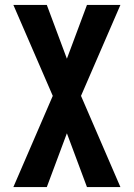

<svg xmlns="http://www.w3.org/2000/svg" viewBox="-20 -540 540 775"><path d="M34 215 193 -153 34 -520H169L250 -303L331 -520H466L307 -153L466 215H331L250 -2L169 215Z"/></svg>

Font: Iosevka SS04 Extrabold
Style: Regular
Weight: 800
Monospace: yes
Designer: Belleve Invis
Foundry: Belleve Invis
Version: Version 19.0.0; ttfautohint (v1.8.4)